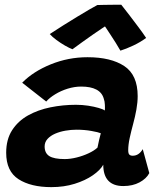

<svg xmlns="http://www.w3.org/2000/svg" viewBox="-20 -775 688 804"><path d="M194.8 8.6Q109.2 8.6 57.6 -24.6Q5.9 -57.8 5.9 -135.5Q5.9 -191.1 30.6 -229.6Q55.4 -268.1 97.2 -291.6Q139.1 -315 191.2 -325.6Q243.2 -336.2 298.1 -336.2Q324 -336.2 349.2 -332.4Q374.4 -328.5 393.4 -322.9Q412.5 -317.4 418.9 -312.2Q419.9 -320.8 419.2 -335.9Q418.6 -351 414.5 -362Q407.4 -387.4 383.6 -399.9Q359.8 -412.5 320.1 -412.5Q291.9 -412.5 263.2 -403.6Q234.5 -394.6 211.1 -380.2Q187.6 -365.9 173.5 -349.8L72.9 -428.6Q119.2 -475.8 192.7 -505.6Q266.1 -535.4 346.4 -535.4Q444.6 -535.4 500.6 -498.2Q556.5 -461.1 556.5 -372.6Q556.5 -346.2 551.1 -315.9Q545.6 -285.5 537.5 -255.8Q529.4 -226 523.1 -197.2Q516.9 -168.5 516.9 -145.9Q516.9 -131.9 521.8 -127.4Q526.6 -122.9 535.8 -122.9Q549.1 -122.9 559.6 -130.1Q570 -137.2 577.8 -150.4L605.2 -50.1Q593.2 -27 564.4 -11.4Q535.5 4.1 496.4 4.1Q454.9 4.1 433.6 -18.3Q412.4 -40.8 412.4 -85.2Q399.9 -62.5 368.5 -40.9Q337.1 -19.2 292.6 -5.3Q248 8.6 194.8 8.6ZM250.9 -108.9Q274.6 -108.9 301.2 -115.6Q327.8 -122.2 351.1 -133.2Q374.5 -144.1 388.2 -156.9Q391.4 -172.5 395 -188.9Q398.6 -205.2 402.1 -217Q392.1 -221.4 362.9 -226.6Q333.8 -231.9 300 -231.9Q277.5 -231.9 254.1 -227.8Q230.8 -223.8 210.9 -215.2Q191.1 -206.6 179 -193.2Q166.9 -179.9 166.9 -161.6Q166.9 -133.8 186.6 -121.3Q206.4 -108.9 250.9 -108.9ZM487.9 -755.1Q502.4 -737 521.4 -712.1Q540.5 -687.2 559.4 -661.9Q578.4 -636.6 591.9 -616.2Q568.1 -598.4 537.8 -584.2Q507.5 -570 484.2 -562.9Q475.4 -578.5 464.6 -595.7Q453.8 -612.9 443.2 -628.9Q432.8 -644.9 425.2 -656.2Q417.8 -667.5 415.1 -670.9H429.4Q423 -666.8 406.6 -655.8Q390.1 -644.9 368.4 -629.8Q346.8 -614.6 324.4 -598.6Q302.1 -582.6 283.5 -568.8Q271.2 -573.2 252.5 -583.9Q233.8 -594.6 216.1 -607.8Q198.4 -620.9 188.4 -632.4Q215.6 -650.2 245.4 -669.1Q275.1 -687.9 303.1 -704.8Q331.1 -721.8 353.4 -734.8Q375.6 -747.8 387.5 -753.9Q396.2 -754.2 416.1 -754.6Q435.9 -755 456.7 -755.1Q477.5 -755.2 487.9 -755.1Z"/></svg>

Font: Grandstander Thin
Style: Italic
Weight: 100
Italic angle: -15°
Designer: Tyler Finck
Foundry: Etcetera Type Co
Version: Version 1.200